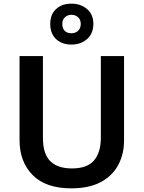

<svg xmlns="http://www.w3.org/2000/svg" viewBox="-20 -1021 787 1051"><path d="M659 -252Q659 -178 627.5 -118.5Q596 -59 532 -24.5Q468 10 370 10Q231 10 159 -62.5Q87 -135 87 -254V-714H215V-267Q215 -179 255 -139Q295 -99 374 -99Q457 -99 494.5 -142.5Q532 -186 532 -268V-714H659ZM371 -777Q319 -777 287 -807Q255 -837 255 -890Q255 -942 287 -971.5Q319 -1001 371 -1001Q422 -1001 456.5 -971.5Q491 -942 491 -891Q491 -837 456.5 -807Q422 -777 371 -777ZM371 -839Q393 -839 407.5 -852.5Q422 -866 422 -890Q422 -913 407.5 -926.5Q393 -940 371 -940Q350 -940 335.5 -926.5Q321 -913 321 -890Q321 -866 334 -852.5Q347 -839 371 -839Z"/></svg>

Font: Noto Sans Sinhala UI SemiBold
Style: Regular
Weight: 600
Designer: Jelle Bosma - Monotype Design Team
Foundry: Monotype Imaging Inc.
Version: Version 2.006; ttfautohint (v1.8.4.7-5d5b)